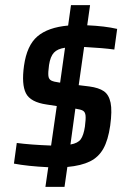

<svg xmlns="http://www.w3.org/2000/svg" viewBox="-20 -716 519 744"><path d="M241 -69 230 8H156L167 -68Q86 -72 34 -82L45 -162Q98 -155 178 -152L200 -305L161 -311Q98 -320 80.5 -354.5Q63 -389 73 -461Q84 -540 125 -575Q166 -610 244 -617L255 -696H329L318 -618Q387 -615 434 -604L423 -524Q381 -530 306 -534L285 -386L326 -381Q363 -376 382.5 -362.5Q402 -349 408.5 -318Q415 -287 407 -229Q399 -173 380.5 -140Q362 -107 328.5 -90.5Q295 -74 241 -69ZM213 -396 232 -531Q203 -527 189 -512Q175 -497 170 -464Q166 -435 167.5 -422Q169 -409 178.5 -404Q188 -399 211 -396ZM309 -225Q313 -255 311.5 -268.5Q310 -282 301.5 -287Q293 -292 272 -295L253 -156Q282 -161 293 -176.5Q304 -192 309 -225Z"/></svg>

Font: Assailand Medium
Style: Italic
Weight: 500
Italic angle: -8°
Designer: Hector Gatti with collaboration of the Omnibus-Type team
Foundry: Omnibus-Type
Version: Version 0.072;October 19, 2019;FontCreator 12.0.0.2547 64-bi